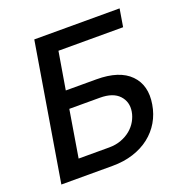

<svg xmlns="http://www.w3.org/2000/svg" viewBox="-130 -843 917 959"><g transform="rotate(-20 328.5 -363.5)"><path d="M34.4 0 155.2 -727.3H608.7L593 -632.8H249.3L215.9 -433.9H378.6Q500.4 -433.9 557.2 -376.1Q614.3 -318.2 597.7 -220.5Q589.8 -171.9 566.1 -131.4Q542.3 -90.9 504.8 -61.6Q467.3 -32.3 417.3 -16.2Q367.2 0 306.8 0ZM322.1 -92.3Q357.6 -92.3 386.5 -103.2Q415.5 -114 437 -131.9Q458.5 -149.9 471.8 -173.3Q485.1 -196.7 489.3 -221.9Q497.5 -272 465.6 -306.5Q433.2 -341.6 363.3 -341.6H201L159.8 -92.3Z"/></g></svg>

Font: Inter P Medium
Style: Italic
Weight: 500
Italic angle: 9.39999°
Designer: Rasmus Andersson
Foundry: rsms
Version: Version 3.018;git-588b23468